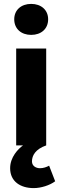

<svg xmlns="http://www.w3.org/2000/svg" viewBox="-20 -746 320 985"><path d="M153 219C190 219 235 205 263 184L232 104C219 111 203 117 185 117C165 117 144 106 144 82C144 52 162 19 217 0V-497H63V0H98C73 18 32 60 32 117C32 186 86 219 153 219ZM140 -567C191 -567 227 -598 227 -647C227 -695 191 -726 140 -726C89 -726 53 -695 53 -647C53 -598 89 -567 140 -567Z"/></svg>

Font: DAIFUKU Sans
Style: Bold
Weight: 700
Designer: Original font ‘Source Han Sans JP’ : Paul D. Hunt
Foundry: Daifuku
Version: Version 1.000